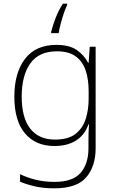

<svg xmlns="http://www.w3.org/2000/svg" viewBox="-20 -784 630 1044"><path d="M287 -540Q356 -540 396 -513Q436 -486 459 -443H462L468 -530H500V22Q500 121 448.5 180.5Q397 240 276 240Q216 240 170.5 229.5Q125 219 89 204V163Q125 181 173 193Q221 205 277 205Q376 205 418.5 155.5Q461 106 461 23V-15Q461 -40 461.5 -61.5Q462 -83 464 -108H461Q441 -50 393.5 -20Q346 10 276 10Q174 10 116 -58.5Q58 -127 58 -258Q58 -388 116 -464Q174 -540 287 -540ZM289 -505Q192 -505 145 -439.5Q98 -374 98 -258Q98 -144 144.5 -84.5Q191 -25 279 -25Q352 -25 391.5 -56.5Q431 -88 446.5 -138.5Q462 -189 462 -246V-289Q462 -353 445.5 -401.5Q429 -450 391.5 -477.5Q354 -505 289 -505ZM345 -756Q337 -741 327.5 -713Q318 -685 310 -655Q302 -625 299 -604H258V-610Q267 -647 283 -688Q299 -729 322 -764H345Z"/></svg>

Font: Noto Sans Gujarati UI ExtraLight
Style: Regular
Weight: 200
Designer: Jelle Bosma - Monotype Design Team, Universal Thirst
Foundry: Monotype Imaging Inc.
Version: Version 2.106; ttfautohint (v1.8.4.7-5d5b)